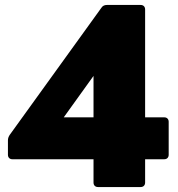

<svg xmlns="http://www.w3.org/2000/svg" viewBox="-20 -754 716 774"><path d="M547 0C558 0 565 -7 565 -18V-112H642C653 -112 660 -119 660 -130V-263C660 -274 653 -281 642 -281H565V-716C565 -727 558 -734 547 -734H411C402 -734 394 -731 389 -723L19 -210C14 -202 12 -196 12 -188V-130C12 -119 19 -112 30 -112H357V-18C357 -7 364 0 375 0ZM237 -281 357 -448V-281Z"/></svg>

Font: LINE Seed Sans TH Heavy
Style: Regular
Weight: 900
Designer: Dalton Maag Ltd | Thai characters by Cadson Demak Co.,Ltd.
Foundry: Dalton Maag Ltd
Version: Version 1.003